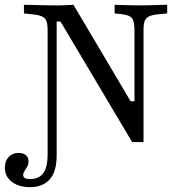

<svg xmlns="http://www.w3.org/2000/svg" viewBox="-51 -591 769 804"><path d="M502.4 4 202.4 -500.8H186.3V-201.6H148.4V-465.3Q148.4 -490.3 143.1 -503.6Q137.9 -516.9 123 -523Q108.1 -529 80.6 -531.5L49.2 -534.7V-571Q64.5 -571 86.3 -570.2Q108.1 -569.4 132.7 -569Q157.3 -568.5 180.6 -568.5H193.5Q212.9 -568.5 229.4 -569.4Q246 -570.2 256.5 -571L496 -166.9H512.1V-465.3Q512.1 -500.8 502 -514.5Q491.9 -528.2 454 -532.3L429 -534.7V-571Q447.6 -570.2 476.2 -569.4Q504.8 -568.5 530.6 -568.5Q551.6 -568.5 573.8 -569Q596 -569.4 616.1 -570.2Q636.3 -571 649.2 -571V-534.7L614.5 -531.5Q587.9 -529 573.8 -522.6Q559.7 -516.1 554.8 -502.8Q550 -489.5 550 -465.3V4ZM75 192.7Q28.2 192.7 -1.2 170.6Q-30.6 148.4 -30.6 110.5Q-30.6 83.1 -14.5 66.1Q1.6 49.2 27.4 49.2Q46 49.2 57.3 58.9Q68.5 68.5 68.5 84.7Q68.5 96.8 62.9 106.9Q57.3 116.9 51.6 125.4Q46 133.9 46 141.9Q46 158.9 75 158.9Q111.3 158.9 129.8 134.7Q148.4 110.5 148.4 54V-201.6H186.3V59.7Q186.3 127.4 157.3 160.1Q128.2 192.7 75 192.7Z"/></svg>

Font: Playfair 9pt
Style: Regular
Weight: 400
Designer: Claus Eggers Sørensen
Foundry: Claus Eggers Sørensen
Version: Version 2.203